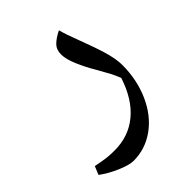

<svg xmlns="http://www.w3.org/2000/svg" viewBox="-225 -494 848 848"><g transform="rotate(-45 199.0 -70.5)"><path d="M113.8 250Q87.4 250 41.3 230.2Q-4.9 210.4 -40 184.1L-23.9 145Q17.1 153.3 39.1 155.8Q61 158.2 86.9 158.2Q174.8 158.2 238 105.7Q301.3 53.2 334 -47.9Q323.2 -74.7 313 -94.2Q302.7 -113.8 278.3 -156.2Q256.3 -192.9 237.8 -236.1Q219.2 -279.3 219.2 -309.1Q219.2 -338.9 237.5 -357.2Q255.9 -375.5 288.1 -391.1Q295.9 -359.4 321.3 -293.5Q356.9 -199.2 367.4 -156.7Q377.9 -114.3 377.9 -85Q377.9 6.8 343.5 84.5Q309.1 162.1 248.3 206.1Q187.5 250 113.8 250Z"/></g></svg>

Font: Droid Persian Naskh
Style: Regular
Weight: 400
Designer: Pascal Zoghbi
Foundry: Ascender Corporation
Version: Version 1.00